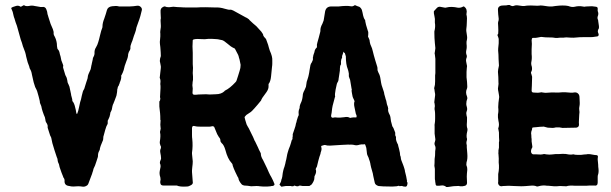

<svg xmlns="http://www.w3.org/2000/svg" viewBox="-20 -750 2452 770"><path d="M530 -727Q538 -728 544 -722.5Q550 -717 549 -710L543 -686Q540 -676 539 -673Q538 -670 534.5 -660.5Q531 -651 529 -645Q527 -641 525 -629Q524 -626 521.5 -618Q519 -610 517 -606Q516 -603 514 -596.5Q512 -590 511 -587Q510 -585 507.5 -578.5Q505 -572 504 -568Q503 -566 503 -560Q504 -554 501 -549Q496 -542 494 -533Q494 -521 487 -505Q479 -485 476 -469Q472 -457 468 -450Q466 -448 466 -446Q468 -436 460 -418Q460 -416 458 -412Q456 -408 456 -406L454 -404Q453 -401 452 -399V-397Q451 -395 451 -394Q450 -392 450 -387Q450 -382 448 -372Q448 -370 447 -366.5Q446 -363 445 -361Q441 -351 439 -345Q438 -344 436.5 -339Q435 -334 433 -331Q431 -326 429 -314Q429 -312 428 -309.5Q427 -307 425.5 -304Q424 -301 423 -299Q422 -298 422 -293Q420 -281 415 -272L412 -266Q412 -265 412 -263Q412 -261 412 -259Q412 -257 412 -256Q412 -252 410 -250Q407 -246 402 -229Q396 -209 396 -207Q394 -203 394 -194Q394 -188 391 -183Q382 -162 381 -156Q381 -150 378 -145Q373 -137 373 -126Q373 -121 372 -119Q370 -113 366.5 -102Q363 -91 361 -86Q360 -84 358 -79.5Q356 -75 355 -73Q353 -63 351 -59Q349 -51 347 -47L338 -23Q334 -10 330 -7Q320 1 307 -2Q296 -4 274 -2Q267 -2 263 -3Q262 -3 260.5 -3.5Q259 -4 258 -4Q237 -6 239 -26Q239 -32 236 -36Q233 -39 233 -42L227 -57Q222 -70 219 -80Q217 -93 213 -99Q211 -105 211 -109Q211 -110 210.5 -112Q210 -114 209.5 -116Q209 -118 208 -119Q198 -148 190 -176Q188 -188 186 -195Q186 -197 184 -201Q182 -205 181 -207Q175 -225 172 -235Q171 -237 171 -241Q173 -248 164 -261Q162 -267 162 -270Q161 -280 156 -289Q150 -305 148 -313Q146 -326 142 -333Q139 -339 140 -341Q140 -344 135 -363L129 -384Q127 -388 127 -389L121 -401Q117 -413 115 -420Q114 -425 111.5 -435.5Q109 -446 108 -451Q106 -465 100 -474Q99 -475 97 -484Q96 -487 94 -492Q92 -497 91 -500Q91 -501 88.5 -509.5Q86 -518 85 -523Q82 -541 74 -559Q72 -563 72 -564Q71 -569 68 -578Q65 -587 63 -592L48 -646Q46 -651 42.5 -661Q39 -671 38 -676Q36 -680 34 -689Q32 -698 31 -702L25 -717V-718Q29 -722 44 -726Q53 -729 61 -724Q62 -723 64 -723Q66 -724 69.5 -726Q73 -728 75 -729H77Q82 -724 96 -726Q108 -729 119 -726Q121 -726 125 -725Q129 -724 131 -724Q134 -724 142 -722H149Q162 -724 166 -712Q170 -702 170 -697Q170 -694 172 -689Q174 -684 174 -682Q177 -672 183 -654L192 -633Q196 -623 195 -615Q195 -610 199 -604Q206 -591 208 -575Q208 -572 208.5 -565.5Q209 -559 210 -556Q210 -554 213 -551Q218 -546 220 -533Q220 -532 223 -523L226 -508Q227 -506 228.5 -501.5Q230 -497 231 -495Q235 -487 233 -483V-479Q235 -473 239 -459Q241 -453 242 -449Q248 -438 248 -436Q249 -433 250 -427Q251 -421 251 -420Q252 -418 253 -415Q254 -412 255 -411L257 -406Q259 -402 259 -400Q259 -399 265 -372Q265 -368 266 -366Q271 -350 270 -345Q278 -337 282 -317Q284 -311 286 -297Q286 -295 287 -295Q287 -293 289 -293Q290 -294 290 -295Q294 -304 297 -320Q302 -345 305 -352Q305 -353 308 -366Q312 -386 317 -392Q318 -393 321 -404Q322 -408 325.5 -418.5Q329 -429 331 -435Q331 -436 331.5 -438Q332 -440 332 -441Q332 -449 343 -471Q343 -472 344 -474Q344 -475 347 -490Q348 -491 348 -494Q349 -496 352 -512Q352 -518 355 -522Q360 -531 359 -540Q359 -551 365 -560Q371 -570 374 -581Q377 -590 381.5 -609.5Q386 -629 390 -638Q391 -640 391 -644Q391 -658 398 -675Q405 -695 409 -710Q413 -723 430 -725Q446 -727 454 -725Q456 -724 460 -724H498Q504 -724 514.5 -725Q525 -726 530 -727Z M637 -724Q637 -723 636 -723Q622 -718 624 -700Q624 -696 624.5 -688.5Q625 -681 625 -678V-676Q623 -671 625 -648Q626 -645 623 -627Q622 -621 623 -615V-604Q623 -600 622 -592.5Q621 -585 621 -582Q621 -575 623 -561Q625 -537 625 -525Q625 -524 622 -515Q622 -514 621.5 -510.5Q621 -507 621 -505Q622 -502 623 -495Q624 -488 625 -484V-478Q624 -472 623 -460Q622 -448 621 -442Q620 -440 621 -437Q625 -428 623 -416V-411Q625 -406 622 -365Q621 -361 623 -355Q623 -347 619 -343V-323L622 -296Q623 -287 623 -269Q624 -269 624 -267Q622 -248 624 -238Q625 -236 624 -232Q623 -228 623 -227Q621 -221 622 -218Q625 -206 621 -182Q620 -174 624 -165Q627 -161 625 -155Q621 -148 623 -137Q624 -133 625 -126Q626 -119 626 -115Q626 -112 624 -108Q619 -97 623 -91Q624 -88 624 -81L621 -66Q618 -53 623 -39Q625 -29 623 -24Q622 -20 623 -16Q624 -6 635 -6H670H681H689Q702 0 730 -2Q737 -2 747 -8Q755 -13 753 -21L750 -60V-67Q750 -71 751 -78.5Q752 -86 752.5 -92Q753 -98 753 -103L750 -133V-138Q754 -164 751 -193Q750 -199 750 -208Q750 -217 750 -223V-237Q751 -248 762 -244Q767 -242 785 -242H820Q824 -242 832 -244Q836 -244 839 -241Q840 -240 851 -212Q855 -204 858 -200Q864 -194 864 -186Q864 -181 869 -176Q878 -169 884 -148Q893 -113 909 -96Q910 -95 912 -92Q913 -81 933 -41Q933 -40 935 -38L936 -36Q937 -25 949 -11Q951 -8 959 -6Q963 -6 973 -5Q983 -4 987 -3Q990 -3 998 -3.5Q1006 -4 1009 -4Q1017 -4 1021 -3Q1024 -3 1028 -2.5Q1032 -2 1034 -2H1053Q1055 -2 1059 -2.5Q1063 -3 1065 -3Q1067 -4 1070.5 -4Q1074 -4 1076 -5Q1083 -8 1080 -14Q1076 -25 1068 -40Q1064 -46 1058 -59Q1052 -72 1051 -75Q1037 -105 1035 -108Q1026 -122 1026 -134Q1026 -136 1024 -139Q1022 -142 1022 -143Q1019 -148 1015 -158Q1013 -162 1009 -170.5Q1005 -179 1003 -183Q1002 -184 1000.5 -187Q999 -190 999 -191Q996 -199 988.5 -213.5Q981 -228 978 -235Q977 -237 973.5 -242.5Q970 -248 969 -251Q962 -273 961 -279Q960 -281 968 -289L986 -301Q992 -306 997 -312L999 -314Q1004 -319 1013 -330Q1022 -341 1027 -347Q1027 -348 1028 -350Q1031 -357 1038.5 -366.5Q1046 -376 1049 -381Q1058 -394 1057 -406V-413Q1065 -423 1067 -443Q1068 -449 1071 -483Q1072 -488 1072 -496Q1072 -504 1072 -508Q1073 -523 1062 -547Q1062 -549 1060 -553.5Q1058 -558 1058 -560Q1058 -564 1047 -593Q1046 -595 1043.5 -597.5Q1041 -600 1040 -601Q1040 -602 1038 -604Q1036 -606 1036 -607Q1036 -613 1028 -623Q1014 -639 1008 -645Q1006 -647 1001.5 -650.5Q997 -654 995 -656Q990 -660 980 -670Q979 -673 976 -674Q974 -676 970.5 -678Q967 -680 966 -680Q949 -690 946 -691Q941 -694 930.5 -699.5Q920 -705 915 -708Q907 -712 902 -711Q898 -710 881 -715Q862 -721 844 -720Q838 -720 825 -720.5Q812 -721 805 -721Q780 -721 768 -720H734Q714 -720 705 -721Q695 -721 675 -723Q670 -723 658 -721Q647 -721 642 -724ZM845 -372Q840 -372 832.5 -371.5Q825 -371 821 -371Q814 -372 806.5 -372Q799 -372 789.5 -371.5Q780 -371 775 -371Q770 -370 760 -370Q752 -370 752 -378Q752 -381 752.5 -386.5Q753 -392 753 -395Q753 -397 752 -403.5Q751 -410 752 -413Q752 -420 754 -430V-443Q754 -446 753.5 -450Q753 -454 753 -457Q755 -480 753 -493V-538Q753 -542 752.5 -551Q752 -560 752 -564Q752 -568 752.5 -576.5Q753 -585 753 -589Q754 -590 755 -591Q756 -592 757 -592Q769 -595 792 -593Q800 -592 814 -594Q825 -595 849 -593Q853 -593 861 -591Q869 -589 871 -589Q878 -587 892 -575Q905 -563 918 -557Q921 -557 923 -553Q927 -546 935 -530Q936 -528 937 -524.5Q938 -521 938 -520Q940 -517 945 -490Q945 -477 941 -466Q939 -459 935 -446.5Q931 -434 929 -428Q928 -424 925 -421Q902 -396 883 -387Q881 -387 881 -385Q868 -372 845 -372Z M1612 -21Q1616 -18 1613 -8Q1611 1 1601 -2Q1600 -2 1598 -2L1597 -3Q1588 -5 1586 -4Q1584 -2 1582 -4Q1579 -6 1571 -3Q1568 -3 1563 -2.5Q1558 -2 1556 -2Q1555 -2 1552.5 -2Q1550 -2 1548 -2Q1546 -2 1545 -2Q1513 -2 1498 -4Q1485 -8 1483 -17L1477 -44Q1477 -47 1475 -55Q1466 -86 1466 -89Q1466 -90 1465 -95Q1464 -100 1463 -103Q1462 -105 1460.5 -110Q1459 -115 1458 -118L1457 -120Q1453 -128 1452 -132Q1450 -148 1449 -157Q1448 -159 1447 -163Q1446 -167 1445 -169Q1443 -173 1438 -171H1428Q1427 -170 1423 -170Q1411 -166 1403 -168Q1401 -169 1396 -169.5Q1391 -170 1389 -170H1385Q1381 -169 1381 -170H1373Q1370 -170 1363 -169.5Q1356 -169 1352 -169Q1304 -166 1303 -166Q1290 -166 1286 -168Q1282 -170 1269 -165Q1268 -164 1268 -161Q1272 -153 1266 -138Q1266 -135 1264 -129.5Q1262 -124 1261 -121Q1257 -108 1251 -82Q1250 -80 1248 -76.5Q1246 -73 1246 -72Q1246 -69 1247 -69Q1249 -60 1245 -51Q1240 -42 1241 -38Q1241 -29 1237 -22Q1230 -8 1225 -7Q1224 -7 1222 -5L1221 -4Q1220 -4 1219 -4H1194Q1192 -4 1188 -5Q1184 -6 1181 -5.5Q1178 -5 1176 -3H1170Q1169 -3 1163 -5Q1160 -7 1156 -3H1151Q1148 -3 1147 -4H1132Q1129 -5 1113 -2Q1108 0 1106 -4L1101 -9V-10Q1108 -22 1108 -27Q1108 -29 1110 -33Q1110 -35 1111 -37Q1112 -39 1112 -41Q1114 -59 1116 -66Q1116 -68 1118 -73.5Q1120 -79 1121 -82Q1125 -96 1126 -103Q1128 -109 1130 -121Q1132 -133 1134 -139Q1134 -141 1136 -145.5Q1138 -150 1138 -152Q1140 -156 1143 -164.5Q1146 -173 1147 -177Q1149 -188 1153 -192V-199Q1154 -201 1154 -205.5Q1154 -210 1154 -212Q1155 -216 1160.5 -231Q1166 -246 1167 -255Q1168 -257 1169 -260.5Q1170 -264 1170 -266Q1171 -268 1172.5 -274Q1174 -280 1175 -282Q1178 -286 1178 -291Q1176 -305 1181 -315Q1182 -318 1182 -324Q1184 -332 1186 -336Q1192 -347 1194 -365Q1194 -376 1201 -388Q1206 -399 1207 -402Q1208 -408 1210 -422L1213 -431Q1217 -443 1218 -449Q1219 -453 1220 -459Q1221 -465 1221 -466Q1222 -470 1223 -477.5Q1224 -485 1225 -489Q1227 -496 1230 -499Q1236 -510 1235 -515Q1234 -518 1236 -524Q1236 -527 1238 -532.5Q1240 -538 1241 -541Q1242 -552 1250 -559Q1252 -562 1251 -563Q1250 -571 1253 -580Q1255 -587 1258.5 -599.5Q1262 -612 1263 -617Q1265 -623 1265 -627Q1264 -639 1273 -655Q1276 -662 1278 -668Q1280 -681 1284 -705Q1289 -726 1313 -724H1337Q1370 -728 1386 -725Q1395 -723 1402 -729H1405Q1413 -725 1417 -724Q1424 -723 1430 -713Q1431 -712 1434 -699Q1438 -676 1444 -670Q1445 -668 1445 -664Q1446 -655 1455 -627Q1457 -623 1457 -619Q1457 -609 1456 -604V-603Q1457 -602 1457 -601Q1461 -593 1462 -589Q1462 -587 1463 -581.5Q1464 -576 1465 -573Q1466 -570 1468.5 -564.5Q1471 -559 1472 -556Q1473 -552 1475.5 -543Q1478 -534 1479 -529Q1480 -525 1485 -508Q1490 -491 1493 -482Q1494 -479 1494 -473Q1493 -468 1498 -458Q1504 -448 1506 -433Q1509 -413 1510 -411V-410L1519 -383Q1521 -377 1521 -373Q1523 -367 1525 -359Q1525 -357 1526.5 -353Q1528 -349 1529 -346Q1531 -331 1536 -320Q1536 -319 1536 -317L1537 -315Q1534 -305 1543 -289Q1546 -284 1548 -264Q1549 -260 1553 -245V-244Q1558 -239 1565 -218V-212Q1564 -208 1567 -203Q1569 -201 1568 -198Q1567 -188 1574 -174Q1577 -170 1577 -165Q1580 -156 1584 -136V-133Q1584 -132 1584.5 -129.5Q1585 -127 1585 -126Q1587 -122 1587 -121Q1587 -119 1587.5 -116Q1588 -113 1588.5 -110.5Q1589 -108 1590 -106Q1591 -103 1593.5 -97Q1596 -91 1597 -88Q1598 -86 1599.5 -81Q1601 -76 1602 -73Q1604 -67 1604 -63Q1610 -41 1612 -26Q1613 -25 1612 -23ZM1410 -280V-284V-287Q1408 -291 1407 -294Q1406 -298 1404.5 -306Q1403 -314 1402 -318Q1398 -335 1402 -344Q1402 -345 1400 -349Q1394 -361 1394 -363Q1394 -366 1391.5 -376Q1389 -386 1391 -392Q1390 -393 1390 -394L1384 -430Q1383 -433 1381 -437.5Q1379 -442 1379 -444V-451V-455Q1377 -467 1375 -472Q1367 -491 1367 -524L1363 -537Q1360 -538 1357 -543Q1357 -540 1355 -534Q1351 -526 1352 -520Q1352 -517 1350 -515Q1349 -514 1348.5 -511Q1348 -508 1348 -507Q1347 -503 1347.5 -500Q1348 -497 1347.5 -493Q1347 -489 1344 -486V-483Q1343 -478 1343 -467Q1342 -461 1340.5 -450Q1339 -439 1338 -434Q1338 -432 1337.5 -429Q1337 -426 1336 -424Q1335 -422 1333 -418.5Q1331 -415 1331 -414Q1330 -410 1328.5 -402.5Q1327 -395 1326 -391Q1322 -371 1324 -363Q1324 -362 1324 -362L1323 -360Q1317 -338 1314 -326Q1312 -318 1310 -298Q1307 -285 1308 -283Q1310 -277 1316 -278Q1324 -280 1327 -279Q1342 -277 1361 -280Q1375 -283 1384 -277Q1386 -277 1388 -278Q1400 -280 1404 -279Q1409 -279 1410 -280Z M1776 0Q1777 0 1779 -0.5Q1781 -1 1783 -1Q1798 -4 1814 -4Q1818 -5 1826 -3Q1835 -2 1845 -5Q1853 -8 1853 -17Q1853 -21 1852.5 -29.5Q1852 -38 1852 -42Q1852 -51 1854 -69Q1854 -79 1852 -83Q1849 -89 1851 -99Q1856 -113 1854 -135Q1854 -139 1853 -147Q1852 -155 1852 -159V-168Q1849 -177 1852 -186Q1853 -188 1853 -193Q1849 -204 1854 -224Q1856 -232 1853 -239Q1852 -243 1852 -251Q1853 -260 1853 -279Q1852 -282 1851 -287.5Q1850 -293 1850 -296Q1850 -299 1852 -305Q1855 -312 1852 -322Q1851 -324 1850.5 -328Q1850 -332 1850 -333Q1850 -345 1854 -354Q1855 -356 1853 -363Q1846 -379 1852 -393Q1854 -396 1854 -403Q1854 -409 1853 -421.5Q1852 -434 1851 -440V-462Q1851 -464 1851.5 -469Q1852 -474 1852 -476Q1852 -478 1852.5 -481Q1853 -484 1853 -485Q1852 -488 1851 -495Q1850 -502 1849 -506Q1849 -512 1850 -515Q1854 -524 1851 -530Q1848 -538 1850 -548Q1853 -560 1851 -574Q1850 -582 1853 -593Q1854 -599 1853 -605L1850 -626V-632Q1852 -648 1852 -657Q1854 -679 1851 -690Q1850 -693 1851 -696Q1855 -714 1841 -724H1838Q1828 -718 1817 -719Q1789 -725 1771 -720Q1766 -718 1760 -720Q1750 -722 1744 -723Q1736 -723 1731 -717Q1729 -715 1725.5 -711Q1722 -707 1720 -705V-697Q1720 -695 1722.5 -684Q1725 -673 1724 -666V-659Q1727 -643 1722 -624V-618Q1722 -611 1722.5 -597.5Q1723 -584 1724 -577Q1724 -574 1725 -567Q1726 -560 1726 -557Q1726 -554 1725 -549Q1724 -544 1724 -542Q1722 -536 1724 -531Q1726 -516 1726 -514V-504V-484V-457Q1726 -455 1725.5 -452Q1725 -449 1725 -448V-424Q1725 -408 1722 -400Q1720 -396 1722 -393Q1722 -389 1723.5 -381.5Q1725 -374 1725 -373V-368Q1724 -359 1722 -343Q1721 -340 1723 -334Q1725 -323 1723 -318Q1722 -313 1724 -305Q1725 -299 1725 -286V-275Q1725 -263 1724 -258Q1722 -248 1723 -243V-227V-214Q1725 -198 1726 -191Q1726 -187 1724 -181Q1721 -174 1724 -167Q1728 -160 1726 -149Q1725 -146 1725 -135Q1725 -125 1724 -120Q1724 -119 1723.5 -116.5Q1723 -114 1723 -112Q1723 -94 1722 -85Q1722 -84 1722.5 -82Q1723 -80 1723 -79Q1723 -78 1723.5 -76Q1724 -74 1724 -72V-34Q1724 -29 1725 -27Q1725 -22 1727 -12Q1727 -5 1734 -5Q1744 -5 1749 -6Q1761 -8 1770 0Z M2382 -645 2379 -666Q2379 -670 2378 -671Q2375 -677 2377 -684Q2382 -695 2377 -706V-714Q2378 -722 2370 -723Q2367 -723 2362 -724Q2357 -725 2354 -725Q2350 -725 2342 -724.5Q2334 -724 2330 -724Q2323 -722 2317 -724Q2301 -727 2285 -723Q2274 -720 2259 -726Q2251 -728 2235 -728Q2226 -728 2208 -726Q2204 -726 2194 -724H2185Q2179 -724 2167 -726Q2155 -728 2149 -728H2147Q2139 -726 2109 -728Q2092 -728 2083 -726Q2078 -725 2060 -728Q2050 -730 2042 -727Q2034 -723 2024 -730H2018Q2014 -728 1997 -728Q1988 -728 1984 -725Q1976 -720 1977 -710Q1977 -704 1978 -692.5Q1979 -681 1980 -675Q1980 -669 1979 -666Q1976 -660 1978 -643Q1979 -628 1978 -615Q1978 -614 1976.5 -612.5Q1975 -611 1975 -610V-609Q1979 -599 1980 -594Q1981 -578 1978 -556Q1977 -551 1979 -531Q1979 -517 1981 -487L1978 -472Q1978 -470 1977.5 -467Q1977 -464 1977 -462Q1978 -455 1978.5 -440.5Q1979 -426 1979 -419Q1980 -415 1978.5 -406.5Q1977 -398 1977 -395Q1977 -390 1979 -381Q1981 -372 1981 -369Q1981 -368 1981.5 -365Q1982 -362 1982 -361Q1981 -354 1979 -338Q1979 -335 1978.5 -329Q1978 -323 1978 -320Q1980 -304 1977 -291Q1976 -280 1979 -265Q1983 -249 1979 -238Q1977 -235 1979 -230Q1979 -227 1981 -219Q1981 -197 1982 -186Q1982 -182 1981 -180V-158Q1981 -156 1980 -152.5Q1979 -149 1979 -147V-140Q1978 -133 1979 -133Q1981 -110 1980 -103V-98Q1983 -76 1978 -52V-37V-21Q1976 -13 1981.5 -7Q1987 -1 1997 -4H1999Q2020 -6 2041 -4Q2046 -4 2056 -3.5Q2066 -3 2071 -3Q2082 -3 2104 -5Q2122 -7 2131 -3Q2133 -1 2140 -3Q2153 -7 2167 -6Q2171 -5 2180 -5Q2196 -3 2202 -3H2213Q2215 -3 2219 -3.5Q2223 -4 2226 -4Q2229 -4 2237 -3.5Q2245 -3 2249 -3H2252Q2261 -7 2288 -5H2317H2330Q2332 -5 2337.5 -5.5Q2343 -6 2346 -6H2360H2362Q2377 -3 2377 -18Q2377 -21 2377 -25Q2377 -29 2377 -33.5Q2377 -38 2377 -40Q2377 -46 2378 -48Q2382 -59 2380 -75Q2379 -80 2379 -89Q2379 -93 2378 -100Q2377 -107 2377 -110Q2377 -117 2378 -121Q2378 -128 2371 -128Q2366 -128 2356 -130Q2346 -132 2341 -132Q2335 -132 2332 -131Q2325 -131 2311 -129H2296Q2288 -129 2284 -130Q2280 -132 2271 -130Q2260 -130 2258 -131Q2251 -133 2236 -133Q2227 -132 2207 -132Q2191 -130 2183 -130Q2180 -130 2176 -130.5Q2172 -131 2170 -131Q2163 -133 2160 -132Q2150 -129 2131 -131H2119Q2115 -131 2112 -135Q2107 -142 2112 -154Q2115 -157 2115 -162L2112 -183V-193Q2111 -196 2111 -203Q2111 -210 2110 -214Q2110 -222 2112 -226Q2114 -230 2114 -234Q2114 -239 2119 -239Q2123 -239 2131 -240Q2139 -241 2145.5 -241.5Q2152 -242 2158 -242Q2160 -243 2163.5 -241.5Q2167 -240 2169 -240Q2175 -238 2177 -238Q2181 -238 2187 -237.5Q2193 -237 2197 -237Q2201 -237 2209 -239H2224Q2226 -239 2230 -238Q2234 -237 2236 -237Q2245 -237 2262.5 -237.5Q2280 -238 2288 -238H2291Q2303 -240 2302 -252Q2301 -255 2302 -271Q2303 -287 2303 -290Q2305 -301 2303 -310Q2302 -315 2304 -325Q2305 -329 2305 -337Q2305 -341 2304.5 -348.5Q2304 -356 2304 -360Q2304 -370 2297.5 -375.5Q2291 -381 2281 -379Q2275 -377 2247 -380H2236Q2216 -378 2207 -379Q2196 -380 2173 -378Q2168 -377 2157 -379Q2150 -381 2146 -379Q2142 -378 2137 -378Q2132 -378 2126.5 -378.5Q2121 -379 2118 -379Q2112 -380 2112 -387Q2112 -391 2112.5 -397.5Q2113 -404 2113 -407Q2113 -413 2113.5 -425Q2114 -437 2114 -442Q2114 -444 2111 -453Q2108 -459 2111 -463Q2115 -470 2113 -482Q2109 -494 2111 -502Q2114 -516 2112 -533V-552Q2114 -577 2112 -590L2113 -592Q2113 -593 2113 -594Q2114 -599 2120 -598Q2130 -598 2134 -599Q2135 -599 2150 -602Q2152 -602 2155.5 -601.5Q2159 -601 2160 -601Q2166 -600 2178 -600Q2200 -600 2207 -598Q2208 -598 2210 -598Q2212 -598 2214 -598Q2216 -598 2217 -598Q2222 -599 2232 -599H2241Q2250 -601 2269 -599Q2278 -598 2296 -600Q2303 -601 2319 -601H2348Q2351 -601 2358 -601.5Q2365 -602 2368 -603Q2386 -603 2379 -618Q2375 -626 2382 -637Z"/></svg>

Font: Gutenberg Clean
Style: Regular
Weight: 400
Designer: Nicola Manzari, Bruno Pierini
Foundry: Unio | Creative Solutions
Version: Version 1.001;PS 001.001;hotconv 1.0.88;makeotf.lib2.5.64775